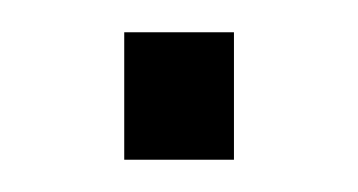

<svg xmlns="http://www.w3.org/2000/svg" viewBox="-20 -359 222 119"><path d="M57 -339H125V-260H57Z"/></svg>

Font: Saira SemiCondensed Light
Style: Regular
Weight: 300
Width: 4
Designer: Hector Gatti with collaboration of the Omnibus-Type team
Foundry: Omnibus-Type
Version: Version 0.072; ttfautohint (v1.8)